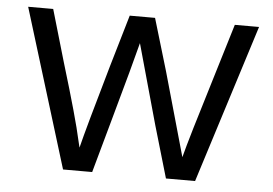

<svg xmlns="http://www.w3.org/2000/svg" viewBox="-45 -603 974 686"><g transform="rotate(5 442.5 -260.0)"><path d="M29.3 -543.9H119.1L173.8 -356.4Q233.4 -160.2 250 -83L255.9 -58.6Q273.4 -129.9 338.9 -357.4L393.6 -543.9H484.4L540 -357.4L625 -56.6Q641.6 -122.1 713.9 -357.4L770.5 -543.9H857.4L677.7 24.4H573.2L518.6 -162.1L438.5 -449.2Q420.9 -378.9 360.4 -162.1L308.6 24.4H204.1Z"/></g></svg>

Font: GenEi M Gothic v2 Regular
Style: Regular
Weight: 400
Version: Version 2.0